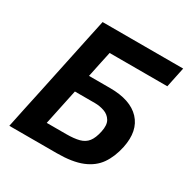

<svg xmlns="http://www.w3.org/2000/svg" viewBox="-161 -858 984 1003"><g transform="rotate(30 331.0 -356.5)"><path d="M311 0H25Q37 -58.5 48.5 -112.2Q60 -166 74.5 -233.5L125 -472.5Q139.5 -542 151.5 -598.2Q163.5 -654.5 176 -713H662L636.5 -591.5H288.5Q281.5 -559.5 274.2 -525.2Q267 -491 259 -452.5L255 -434H382.5Q505.5 -434 562.8 -372.8Q620 -311.5 597.5 -203Q583.5 -137.5 552 -92.2Q520.5 -47 462.5 -23.5Q404.5 0 311 0ZM186.5 -111H303.5Q351.5 -111 382.2 -119.2Q413 -127.5 430.5 -150Q448 -172.5 457 -215Q466.5 -259 451.8 -283.2Q437 -307.5 409.5 -317Q382 -326.5 353 -326.5H232L217 -255.5Q208 -212.5 201.2 -180.5Q194.5 -148.5 186.5 -111Z"/></g></svg>

Font: Commissioner SemiBold
Style: Italic
Weight: 600
Italic angle: -12°
Designer: Kostas Bartsokas
Foundry: Kostas Bartsokas
Version: Version 1.000; ttfautohint (v1.8.3)